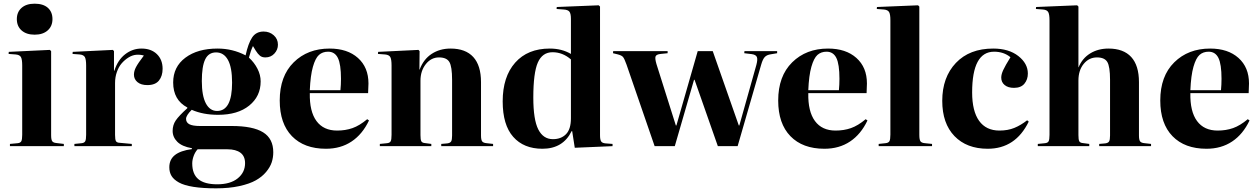

<svg xmlns="http://www.w3.org/2000/svg" viewBox="-20 -797 6864 1047"><path d="M71.8 -692.9Q71.8 -731 97.4 -753.9Q123 -776.9 168.9 -776.9Q215.8 -776.9 241 -754.4Q266.1 -731.9 266.1 -692.9Q266.1 -654.3 240 -631.1Q213.9 -607.9 168.9 -607.9Q124 -607.9 97.9 -630.9Q71.8 -653.8 71.8 -692.9ZM34.2 0V-12.2L76.2 -16.1Q91.3 -17.6 96.2 -26.9Q101.1 -36.1 101.1 -62V-439.9Q101.1 -473.1 94.2 -485.6Q87.4 -498 65.9 -500L26.9 -502.9L27.8 -514.2L252 -524.9L258.8 -518.1V-60.1Q258.8 -35.6 264.6 -27.1Q270.5 -18.6 287.1 -17.1L328.1 -12.2V0Z M385.7 0V-12.2L424.8 -16.1Q439.9 -17.6 444.8 -26.9Q449.7 -36.1 449.7 -62V-439.9Q449.7 -472.7 442.9 -485.4Q436 -498 414.6 -500L375.5 -502.9L376.5 -514.2L595.7 -524.9L601.6 -518.1V-411.1H603.5Q622.1 -469.7 662.4 -501Q702.6 -532.2 751.5 -532.2Q804.2 -532.2 835.4 -502Q866.7 -471.7 866.7 -421.9Q866.7 -382.3 846.7 -357.7Q826.7 -333 783.7 -333Q749 -333 729.7 -349.1Q710.4 -365.2 710.4 -390.1Q710.4 -409.7 721.7 -431.2Q732.9 -452.6 764.6 -494.1Q744.6 -500 723.1 -498.3Q701.7 -496.6 680.9 -483.6Q660.2 -470.7 643.8 -451.9Q627.4 -433.1 617.4 -404.8Q607.4 -376.5 607.4 -344.2V-61Q607.4 -36.1 612.3 -27.3Q617.2 -18.6 634.8 -18.1L698.7 -12.2V0Z M1158.2 230Q1085.4 230 1034.7 221.9Q983.9 213.9 955.8 198.2Q927.7 182.6 915.5 162.6Q903.3 142.6 903.3 115.2Q903.3 72.8 933.8 48.6Q964.4 24.4 1026.4 16.1V11.2Q972.7 2 947 -23.7Q921.4 -49.3 921.4 -83Q921.4 -115.2 938.5 -140.4Q955.6 -165.5 1001.5 -207V-210.9Q924.3 -251.5 924.3 -347.2Q924.3 -432.6 991 -482.4Q1057.6 -532.2 1166.5 -532.2Q1248 -532.2 1319.3 -495.1Q1333.5 -560.5 1355 -592.8Q1376.5 -625 1417.5 -625Q1449.7 -625 1472.7 -604.7Q1495.6 -584.5 1495.6 -553.2Q1495.6 -525.9 1476.3 -504.9Q1457 -483.9 1427.2 -483.9Q1408.7 -483.9 1397.5 -493.2Q1386.2 -502.4 1374.5 -521L1359.4 -545.9Q1347.7 -522 1337.4 -482.9Q1366.7 -456.1 1384 -422.1Q1401.4 -388.2 1401.4 -353Q1401.4 -272 1339.1 -221.4Q1276.9 -170.9 1169.4 -170.9Q1087.4 -170.9 1025.4 -198.2Q994.6 -167.5 994.6 -148.9Q994.6 -128.9 1012.7 -119.4Q1030.8 -109.9 1071.3 -109.9H1243.7Q1359.4 -109.9 1414.8 -75.4Q1470.2 -41 1470.2 33.2Q1470.2 62 1461.7 88.1Q1453.1 114.3 1431.2 140.6Q1409.2 167 1375 186.3Q1340.8 205.6 1285.2 217.8Q1229.5 230 1158.2 230ZM1163.6 -191.9Q1245.6 -191.9 1245.6 -346.2Q1245.6 -429.7 1222.9 -470.5Q1200.2 -511.2 1158.2 -511.2Q1117.2 -511.2 1098.9 -473.1Q1080.6 -435.1 1080.6 -355Q1080.6 -274.9 1102.5 -233.4Q1124.5 -191.9 1163.6 -191.9ZM1164.6 208Q1236.3 208 1276.4 175.5Q1316.4 143.1 1316.4 92.8Q1316.4 54.7 1291.3 35.9Q1266.1 17.1 1220.2 17.1H1057.6Q1043.9 32.2 1036.1 53.5Q1028.3 74.7 1028.3 94.2Q1028.3 152.3 1061.8 180.2Q1095.2 208 1164.6 208Z M1757.3 14.2Q1638.7 14.2 1572 -54.4Q1505.4 -123 1505.4 -249Q1505.4 -381.8 1581.5 -457Q1657.7 -532.2 1777.3 -532.2Q1874.5 -532.2 1931.9 -481Q1989.3 -429.7 1989.3 -341.8Q1989.3 -329.1 1987.3 -289.1H1669.4Q1667.5 -189 1705.8 -137Q1744.1 -85 1818.4 -85Q1863.8 -85 1902.1 -98.4Q1940.4 -111.8 1982.4 -147L1992.2 -140.1Q1956.5 -64.9 1897.2 -25.4Q1837.9 14.2 1757.3 14.2ZM1669.4 -305.2H1836.4Q1839.4 -335.4 1839.4 -367.2Q1839.4 -446.8 1822.5 -481Q1805.7 -515.1 1769 -515.1Q1739.3 -515.1 1719.5 -497.6Q1699.7 -480 1686.3 -432.6Q1672.9 -385.3 1669.4 -305.2Z M2051.3 0V-12.2L2090.3 -16.1Q2105.5 -17.6 2110.4 -26.6Q2115.2 -35.6 2115.2 -62V-439.9Q2115.2 -473.1 2108.4 -485.6Q2101.6 -498 2080.1 -500L2041 -502.9L2042 -514.2L2262.2 -524.9L2268.1 -518.1L2267.1 -417H2268.1Q2289.1 -473.6 2333.5 -502.9Q2377.9 -532.2 2437 -532.2Q2518.6 -532.2 2560.8 -486.1Q2603 -439.9 2603 -349.1V-58.1Q2603 -34.2 2609.4 -25.9Q2615.7 -17.6 2634.3 -16.1L2668.9 -12.2V0H2386.2V-12.2L2418.9 -15.1Q2435.1 -17.1 2440.2 -25.9Q2445.3 -34.7 2445.3 -58.1V-361.8Q2445.3 -434.1 2430.4 -459Q2415.5 -483.9 2374 -483.9Q2331.1 -483.9 2302 -447.3Q2272.9 -410.6 2272.9 -356.9V-60.1Q2272.9 -35.6 2277.3 -27.1Q2281.7 -18.6 2294.9 -17.1L2332 -12.2V0Z M2938 14.2Q2835.9 14.2 2778.6 -50.8Q2721.2 -115.7 2721.2 -244.1Q2721.2 -378.4 2789.3 -455.3Q2857.4 -532.2 2978 -532.2Q3043.5 -532.2 3093.3 -502.9V-693.8Q3093.3 -722.7 3085.2 -733.2Q3077.1 -743.7 3054.2 -745.1L3015.1 -748L3016.1 -758.8L3245.1 -768.1L3252 -761.2V-60.1Q3252 -35.2 3258.1 -25.9Q3264.2 -16.6 3282.2 -15.1L3320.3 -12.2V0L3114.3 8.8L3100.1 -82H3097.2Q3050.3 14.2 2938 14.2ZM2995.1 -38.1Q3039.6 -38.1 3066.4 -65.2Q3093.3 -92.3 3093.3 -151.9V-473.1Q3047.9 -512.2 2993.2 -512.2Q2937.5 -512.2 2912.8 -455.8Q2888.2 -399.4 2888.2 -265.1Q2888.2 -144.5 2915.3 -91.3Q2942.4 -38.1 2995.1 -38.1Z M3549.8 0 3396.5 -444.8Q3385.3 -476.6 3377.4 -486.1Q3369.6 -495.6 3346.7 -501L3322.8 -506.8L3323.7 -518.1H3620.6V-506.8L3582.5 -502.9Q3560.5 -500.5 3555.4 -490.5Q3550.3 -480.5 3559.6 -448.2L3665.5 -112.8H3668.5L3784.7 -518.1H3866.7L4008.8 -112.8H4011.7L4104.5 -442.9Q4112.8 -473.6 4107.2 -486.3Q4101.6 -499 4078.6 -502L4038.6 -506.8L4039.6 -518.1H4217.8V-506.8L4183.6 -501Q4162.1 -498 4150.9 -486.6Q4139.6 -475.1 4130.9 -444.8L4002.4 0H3894.5L3767.6 -361.8H3764.6L3659.7 0Z M4475.6 14.2Q4356.9 14.2 4290.3 -54.4Q4223.6 -123 4223.6 -249Q4223.6 -381.8 4299.8 -457Q4376 -532.2 4495.6 -532.2Q4592.8 -532.2 4650.1 -481Q4707.5 -429.7 4707.5 -341.8Q4707.5 -329.1 4705.6 -289.1H4387.7Q4385.7 -189 4424.1 -137Q4462.4 -85 4536.6 -85Q4582 -85 4620.4 -98.4Q4658.7 -111.8 4700.7 -147L4710.4 -140.1Q4674.8 -64.9 4615.5 -25.4Q4556.2 14.2 4475.6 14.2ZM4387.7 -305.2H4554.7Q4557.6 -335.4 4557.6 -367.2Q4557.6 -446.8 4540.8 -481Q4523.9 -515.1 4487.3 -515.1Q4457.5 -515.1 4437.7 -497.6Q4418 -480 4404.5 -432.6Q4391.1 -385.3 4387.7 -305.2Z M4771.5 0V-12.2L4808.1 -16.1Q4824.7 -17.6 4830.1 -26.9Q4835.4 -36.1 4835.4 -63V-687Q4835.4 -718.8 4828.4 -731Q4821.3 -743.2 4800.3 -745.1L4761.2 -748L4762.2 -758.8L4986.3 -768.1L4993.2 -761.2V-61Q4993.2 -35.6 4999.3 -26.6Q5005.4 -17.6 5024.4 -16.1L5062.5 -12.2V0Z M5366.2 14.2Q5251.5 14.2 5184.8 -54.9Q5118.2 -124 5118.2 -247.1Q5118.2 -375.5 5192.6 -453.9Q5267.1 -532.2 5396 -532.2Q5481 -532.2 5533 -491.5Q5585 -450.7 5585 -396Q5585 -363.3 5566.2 -340.6Q5547.4 -317.9 5509.3 -317.9Q5477.1 -317.9 5458.5 -333.3Q5439.9 -348.6 5439.9 -374Q5439.9 -391.6 5450.7 -415Q5461.4 -438.5 5490.2 -484.9Q5453.6 -515.1 5400.9 -515.1Q5281.2 -515.1 5281.2 -293Q5281.2 -190.9 5319.3 -137.9Q5357.4 -85 5430.2 -85Q5475.6 -85 5511 -99.4Q5546.4 -113.8 5581.1 -141.1L5589.8 -133.8Q5517.6 14.2 5366.2 14.2Z M5639.2 0V-12.2L5678.2 -16.1Q5693.4 -17.6 5698.2 -26.6Q5703.1 -35.6 5703.1 -62V-685.1Q5703.1 -718.3 5696.3 -730.7Q5689.5 -743.2 5668 -745.1L5628.9 -748L5629.9 -758.8L5854 -768.1L5860.8 -761.2V-430.2H5861.8Q5881.8 -479 5924.8 -505.6Q5967.8 -532.2 6024.9 -532.2Q6106.4 -532.2 6148.7 -486.1Q6190.9 -439.9 6190.9 -349.1V-58.1Q6190.9 -34.2 6197.3 -25.9Q6203.6 -17.6 6222.2 -16.1L6256.8 -12.2V0H5974.1V-12.2L6006.8 -15.1Q6022.9 -17.1 6028.1 -25.9Q6033.2 -34.7 6033.2 -58.1V-361.8Q6033.2 -434.1 6018.3 -459Q6003.4 -483.9 5961.9 -483.9Q5918.5 -483.9 5889.6 -448.7Q5860.8 -413.6 5860.8 -357.9V-60.1Q5860.8 -35.6 5865.2 -27.1Q5869.6 -18.6 5882.8 -17.1L5919.9 -12.2V0Z M6559.1 14.2Q6440.4 14.2 6373.8 -54.4Q6307.1 -123 6307.1 -249Q6307.1 -381.8 6383.3 -457Q6459.5 -532.2 6579.1 -532.2Q6676.3 -532.2 6733.6 -481Q6791 -429.7 6791 -341.8Q6791 -329.1 6789.1 -289.1H6471.2Q6469.2 -189 6507.6 -137Q6545.9 -85 6620.1 -85Q6665.5 -85 6703.9 -98.4Q6742.2 -111.8 6784.2 -147L6793.9 -140.1Q6758.3 -64.9 6699 -25.4Q6639.6 14.2 6559.1 14.2ZM6471.2 -305.2H6638.2Q6641.1 -335.4 6641.1 -367.2Q6641.1 -446.8 6624.3 -481Q6607.4 -515.1 6570.8 -515.1Q6541 -515.1 6521.2 -497.6Q6501.5 -480 6488 -432.6Q6474.6 -385.3 6471.2 -305.2Z"/></svg>

Font: Display Regular
Style: Bold
Weight: 700
Designer: Latin by Veronika Burian and Jose Scaglione. Greek by Irene Vlachou. Cyrillic by Vera Evstafieva.
Foundry: TypeTogether
Version: Version 3.002